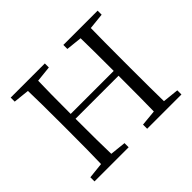

<svg xmlns="http://www.w3.org/2000/svg" viewBox="-157 -933 1153 1153"><g transform="rotate(-45 419.5 -356.0)"><path d="M50.8 0V-35.2L152.3 -45.9Q155.3 -138.7 155.3 -329.1V-382.8Q155.3 -573.2 152.3 -667L50.8 -677.7V-711.9H340.8V-677.7L239.3 -667Q236.3 -576.2 236.3 -387.7H601.6Q601.6 -575.2 599.6 -667L498 -677.7V-711.9H789.1V-677.7L686.5 -667Q684.6 -574.2 684.6 -382.8V-329.1Q684.6 -139.6 686.5 -45.9L789.1 -35.2V0H498V-35.2L599.6 -44.9Q601.6 -136.7 601.6 -346.7H236.3Q236.3 -137.7 239.3 -45.9L340.8 -35.2V0Z"/></g></svg>

Font: Bpmf Zihi Box R
Style: R
Weight: 400
Foundry: But Ko
Version: Version 1.320